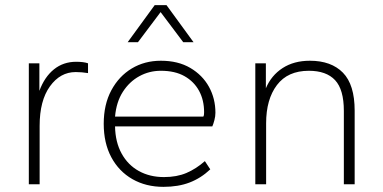

<svg xmlns="http://www.w3.org/2000/svg" viewBox="-20 -716 1490 746"><path d="M92 0V-470H133V-363Q153 -417 189.5 -446.5Q226 -476 276 -476Q290 -476 302 -474.5Q314 -473 322 -470V-432Q310 -434 298 -435Q286 -436 274 -436Q214 -436 174 -380.5Q134 -325 134 -227V0Z M615 10Q547 10 494.5 -20Q442 -50 412.5 -105Q383 -160 383 -235Q383 -310 412.5 -365Q442 -420 492 -450Q542 -480 605 -480Q672 -480 719.5 -452Q767 -424 792 -378.5Q817 -333 817 -278Q817 -264 813 -249Q809 -234 805 -225H427Q428 -164 452.5 -119.5Q477 -75 519.5 -51.5Q562 -28 617 -28Q667 -28 704.5 -44Q742 -60 776 -90L797 -58Q761 -24 717 -7Q673 10 615 10ZM427 -263H770Q772 -266 772.5 -271Q773 -276 773 -280Q773 -327 753.5 -363Q734 -399 697 -420Q660 -441 605 -441Q560 -441 521.5 -420Q483 -399 457.5 -359.5Q432 -320 427 -263ZM476 -552 581 -696H627L732 -552H692L604 -669L516 -552Z M972 0V-470H1013V-373Q1034 -423 1078 -451.5Q1122 -480 1184 -480Q1267 -480 1312.5 -433.5Q1358 -387 1358 -286V0H1316V-285Q1316 -368 1282 -404.5Q1248 -441 1180 -441Q1098 -441 1056 -385.5Q1014 -330 1014 -237V0Z"/></svg>

Font: Gantari ExtraLight
Style: Regular
Weight: 250
Designer: Anugrah Pasau
Foundry: Lafontype
Version: Version 1.000